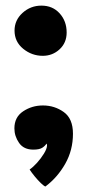

<svg xmlns="http://www.w3.org/2000/svg" viewBox="-20 -522 336 700"><path d="M131 -501.5Q172 -501.5 197.5 -473.2Q223 -445 223 -403.5Q223 -366 197.2 -342.2Q171.5 -318.5 136 -318.5Q96 -318.5 64.5 -344.2Q33 -370 33 -410.5Q33 -448.5 62.2 -475Q91.5 -501.5 131 -501.5ZM145.5 158Q140.5 156.5 129.2 145.8Q118 135 106.5 121Q95 107 88 96Q100 88 114.8 71.8Q129.5 55.5 140.2 38Q151 20.5 151.5 8.5Q151.5 4 149.5 1.5Q144.5 10 134 16.8Q123.5 23.5 101.5 23.5Q66.5 23.5 49.5 -1Q32.5 -25.5 32.5 -54Q32.5 -95 64.5 -116.2Q96.5 -137.5 136.5 -137.5Q179 -137.5 212.5 -113.5Q246 -89.5 246 -34.5Q246 25.5 217.8 75.2Q189.5 125 145.5 158Z"/></svg>

Font: Grandstander SemiBold
Style: Regular
Weight: 600
Designer: Tyler Finck
Foundry: Etcetera Type Co
Version: Version 1.200; ttfautohint (v1.8.3)